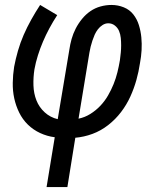

<svg xmlns="http://www.w3.org/2000/svg" viewBox="-20 -550 640 775"><path d="M168 205 201 4Q170 0 142 -13Q114 -26 92.5 -47Q71 -68 57.5 -95.5Q44 -123 37.5 -153Q31 -183 31.5 -215.5Q32 -248 37 -280Q43 -312 52.5 -345Q62 -378 75.5 -409Q89 -440 106 -470.5Q123 -501 142 -530L211 -489Q194 -463 179.5 -436Q165 -409 153.5 -382Q142 -355 133 -326.5Q124 -298 119 -270Q114 -238 115 -205.5Q116 -173 127 -145Q138 -117 160.5 -96.5Q183 -76 213 -69L260 -350Q263 -371 269 -392.5Q275 -414 285.5 -434.5Q296 -455 311 -473.5Q326 -492 345 -505Q364 -518 386 -524Q408 -530 430 -530Q456 -530 479.5 -520.5Q503 -511 518 -492Q533 -473 540.5 -449Q548 -425 550.5 -399.5Q553 -374 551.5 -347.5Q550 -321 545 -295Q540 -261 530.5 -227Q521 -193 506 -160Q491 -127 468.5 -97.5Q446 -68 416.5 -45Q387 -22 353 -9.5Q319 3 284 6L252 205ZM297 -71Q322 -76 344.5 -90Q367 -104 385 -123Q403 -142 416 -164.5Q429 -187 438.5 -210.5Q448 -234 454 -258.5Q460 -283 464 -307Q466 -322 467.5 -337Q469 -352 469 -367Q469 -382 467.5 -397Q466 -412 460.5 -425Q455 -438 443.5 -447Q432 -456 417 -456Q405 -456 394 -449Q383 -442 375 -431.5Q367 -421 362 -409.5Q357 -398 353 -386Q349 -374 346 -362Q343 -350 341 -338Z"/></svg>

Font: Iosevka Slab Extended
Style: Italic
Weight: 400
Width: 7
Italic angle: -9°
Monospace: yes
Designer: Belleve Invis
Foundry: Belleve Invis
Version: Version 11.1.0; ttfautohint (v1.8.3)